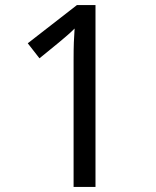

<svg xmlns="http://www.w3.org/2000/svg" viewBox="-20 -734 612 754"><path d="M355 0H269V-499Q269 -542 270 -568Q271 -594 273 -622Q257 -606 244 -595Q231 -584 211 -567L135 -505L89 -564L282 -714H355Z"/></svg>

Font: Noto Sans Old Persian
Style: Regular
Weight: 400
Designer: Monotype Design Team
Foundry: Monotype Imaging Inc.
Version: Version 2.001; ttfautohint (v1.8.4.7-5d5b)